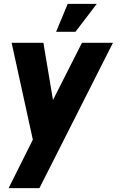

<svg xmlns="http://www.w3.org/2000/svg" viewBox="-20 -721 643 991"><path d="M403 -500H563L183.5 250H24.5L149.5 0L40 -500H204L253.5 -205ZM269.5 -557 329.5 -701H479.5L369.5 -557Z"/></svg>

Font: Urbanist Black
Style: Italic
Weight: 900
Italic angle: -8°
Designer: Corey Hu
Foundry: Corey Hu
Version: Version 1.330; ttfautohint (v1.8.4.7-5d5b)